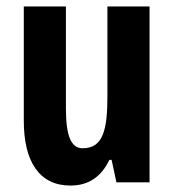

<svg xmlns="http://www.w3.org/2000/svg" viewBox="-20 -567 541 597"><path d="M445 -547H314V-269C314 -164 301 -106 237 -106C200 -106 185 -147 185 -229V-547H54V-191C54 -65 102 10 199 10C255 10 295 -17 320 -70H327L342 0H445Z"/></svg>

Font: Noto Sans Georgian ExtraCondensed Bold
Style: Regular
Weight: 700
Width: 2
Designer: Monotype Design Team, Akaki Razmadze
Foundry: Google LLC
Version: Version 2.005